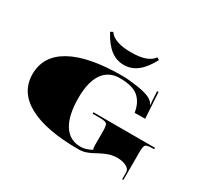

<svg xmlns="http://www.w3.org/2000/svg" viewBox="-140 -826 1092 1039"><g transform="rotate(30 406.5 -306.5)"><path d="M566 -640.3 581.3 -632Q549 -571.2 511.8 -542.4Q474.7 -513.5 428.3 -513.5Q382 -513.5 344.8 -542.4Q307.7 -571.2 275.3 -632L290.6 -640.3Q322.6 -592.2 428.3 -592.2Q534.1 -592.2 566 -640.3ZM415.2 -209.8H799.8V-201H791.1Q755.7 -201 747.2 -192.5Q738.6 -184 738.6 -148.6V26.2H730.8V-15.3Q730.8 -38.5 706.5 -49.8Q682.3 -61.2 652.5 -61.2Q624.1 -61.2 600.5 -53.3Q576.9 -45.5 549 -30.6Q547.2 -29.7 537.4 -24.5Q527.5 -19.2 525.1 -17.9Q522.7 -16.6 513.8 -12.5Q504.8 -8.3 500.9 -6.8Q496.9 -5.2 488.6 -2.4Q480.3 0.4 474.7 1.5Q469 2.6 461.1 3.5Q453.2 4.4 445.8 4.4Q241.3 4.4 133.7 -54.2Q26.2 -112.8 26.2 -224.7Q26.2 -338.7 135.3 -398.8Q244.3 -458.9 451.9 -458.9Q493 -458.9 552.4 -449.7Q611.9 -440.6 636.4 -424.4Q656 -410 659.5 -399.5L663 -400.3Q660 -412.6 659.5 -424.8L656.5 -480.8L665.2 -481.2L675.3 -319.5L609.7 -318.6L609.3 -321.2Q599.7 -379.8 563.4 -410.6Q527.1 -441.4 447.6 -441.4Q378.5 -441.4 342.2 -389.2Q305.9 -337 305.9 -237.8Q305.9 -128.1 342.2 -70.6Q378.5 -13.1 447.6 -13.1Q478.6 -13.1 513.1 -31.9L514.9 -34.1Q511.4 -43.3 511.4 -64.7V-148.6Q511.4 -184 502.8 -192.5Q494.3 -201 458.9 -201H415.2Z"/></g></svg>

Font: FoglihtenBlackPcs
Style: BlackPcs
Weight: 900
Version: Version 0.75